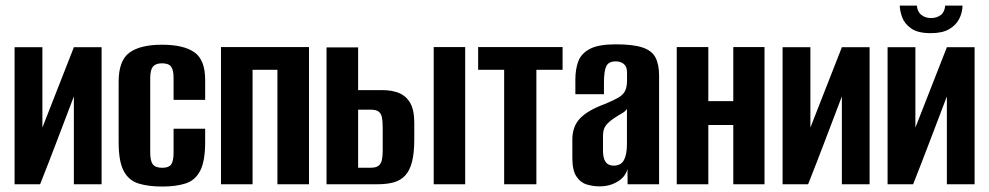

<svg xmlns="http://www.w3.org/2000/svg" viewBox="-20 -665 3570 693"><path d="M32.6 0V-494.7H133V-204.5L246.7 -494.7H346.7V0H246.6V-317Q216.3 -237.4 186.3 -158.5Q156.3 -79.6 124.8 0Z M566.3 8.3Q514.9 8.3 479.5 -2.8Q444.2 -14 426.2 -48.5Q408.2 -83 408.2 -151.7V-369.7Q408.2 -446.5 447.3 -475.1Q486.5 -503.6 564.7 -503.6Q642.6 -503.6 681.5 -476.4Q720.5 -449.2 720.5 -376.8V-304.5H606.5V-383.3Q606.5 -412.1 597.7 -424.3Q588.9 -436.5 564.7 -436.5Q541.5 -436.5 531.8 -424.3Q522.2 -412.1 522.2 -383.3V-114.5Q522.2 -83.9 531.8 -71.6Q541.5 -59.4 566 -59.4Q588.9 -59.4 597.7 -71.3Q606.5 -83.2 606.5 -114.5V-200.3H720.5V-152.4Q720.5 -83.6 702.7 -49Q684.9 -14.3 650.3 -3Q615.8 8.3 566.3 8.3Z M777.6 0V-495H1095.3V0H981.3V-413H891.6V0Z M1158.6 0V-494H1272.6V-339.7H1360.5Q1394.7 -339.7 1420.4 -329.2Q1446 -318.6 1460.7 -293.2Q1475.3 -267.8 1475.3 -221.6V-162.3Q1475.3 -112 1466.9 -80.1Q1458.5 -48.2 1442 -31Q1425.6 -13.8 1401.3 -6.9Q1376.9 0 1344.1 0ZM1272.6 -59.6H1317.9Q1337.4 -59.6 1346.4 -66.9Q1355.5 -74.2 1358.4 -87.9Q1361.3 -101.5 1361.3 -119.9V-204.4Q1361.3 -224.9 1358.9 -239.4Q1356.5 -254 1347.4 -261.6Q1338.3 -269.2 1317.9 -269.2H1272.6ZM1545.4 0V-495H1659V0Z M1799.7 0V-413H1705.8V-495H2010.6V-413H1916V0Z M2145.7 7.7Q2119.9 7.7 2097.3 0.7Q2074.6 -6.4 2060.2 -28.5Q2045.8 -50.6 2045.8 -95V-161.4Q2045.8 -208.3 2073.3 -237.4Q2100.9 -266.5 2160.1 -288.4Q2191.4 -301.3 2209.4 -311.2Q2227.4 -321 2235.3 -335.3Q2243.2 -349.5 2243.2 -375.2V-402.4Q2243.2 -417.7 2237.9 -426.4Q2232.5 -435.1 2223.3 -439.2Q2214.1 -443.4 2202 -443.4Q2176.4 -443.4 2168.1 -425.6Q2159.9 -407.9 2159.9 -367.1V-325.1H2056.7V-378Q2056.7 -415 2067.2 -443.5Q2077.8 -472 2109.1 -488.5Q2140.4 -505 2202 -505Q2265.2 -505 2298.9 -493.7Q2332.6 -482.5 2345.8 -457.6Q2358.9 -432.7 2358.9 -391.4V0H2245.2L2244.9 -54.7Q2236.7 -25.6 2208.2 -9Q2179.6 7.7 2145.7 7.7ZM2194.7 -67.2Q2221.6 -67.2 2232.2 -87.5Q2242.9 -107.7 2242.9 -145.4V-271.9Q2237 -262.5 2222.9 -254.7Q2208.7 -246.9 2195.5 -237.7Q2176.4 -225 2166.4 -211.6Q2156.4 -198.2 2156.4 -174.1V-123Q2156.4 -101.5 2161.3 -89.2Q2166.3 -76.9 2175.1 -72.1Q2183.8 -67.2 2194.7 -67.2Z M2422.6 0V-495H2536.6V-300H2626.7V-495H2739.4V0H2626.7V-213.8H2536.6V0Z M2804.6 0V-494.7H2905V-204.5L3018.7 -494.7H3118.7V0H3018.6V-317Q2988.3 -237.4 2958.3 -158.5Q2928.3 -79.6 2896.8 0Z M3183.6 0V-494.7H3284V-204.5L3397.7 -494.7H3497.7V0H3397.6V-317Q3367.3 -237.4 3337.3 -158.5Q3307.3 -79.6 3275.8 0ZM3339.3 -545.3Q3293 -545.3 3268.9 -562.2Q3244.8 -579.1 3236.3 -602.6Q3227.8 -626 3227.5 -644.7H3289.4Q3291 -622.3 3305.8 -611Q3320.5 -599.8 3340 -599.8Q3360.8 -599.8 3375.2 -610.5Q3389.6 -621.3 3391.6 -644.7H3454.2Q3453.6 -619.2 3441.9 -596.4Q3430.1 -573.7 3405.5 -559.5Q3380.9 -545.3 3339.3 -545.3Z"/></svg>

Font: Alumni Sans SC Thin
Style: Regular
Weight: 100
Designer: Robert E. Leuschke
Foundry: Robert E. Leuschke
Version: Version 1.018